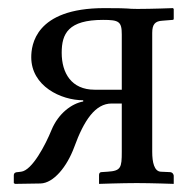

<svg xmlns="http://www.w3.org/2000/svg" viewBox="-20 -451 479 473"><path d="M14 0 17 2 80 1C112 0 145 -40 163 -89C187 -155 215 -196 255 -196H280V-77C280 -38 278 -30 245 -28L230 -27C226 -27 224 -24 224 -20V2C224 2 281 0 317 0C352 0 408 2 408 2V-18C408 -20 406 -27 398 -27L376 -28C360 -29 355 -51 355 -77V-370C355 -391 362 -399 380 -400L405 -402C407 -402 408 -403 408 -405V-429L406 -431C406 -431 353 -429 319 -429C287 -429 313 -431 237 -431C66 -431 57 -339 57 -310C57 -239 130 -204 185 -204V-201C157 -196 124 -172 107 -131C92 -94 59 -31 32 -28L24 -27C20 -27 14 -26 14 -19ZM132 -321C132 -368 148 -402 234 -402C273 -402 280 -398 280 -366V-230H213C156 -230 132 -271 132 -321Z"/></svg>

Font: Libertinus Serif Display
Style: Regular
Weight: 400
Designer: Philipp H. Poll, Khaled Hosny
Foundry: Caleb Maclennan
Version: Version 7.050;RELEASE